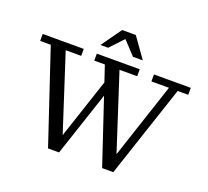

<svg xmlns="http://www.w3.org/2000/svg" viewBox="-145 -1062 1347 1244"><g transform="rotate(20 528.5 -439.5)"><path d="M677 3 464 -634H391V-682H687V-634H565L752 -57H715L906 -634H785V-682H1039V-634H966L754 3ZM304 3 91 -634H18V-682H301V-634H194L381 -57H346L508 -545L536 -465L380 3ZM394 -743 493 -882H587L686 -743H618L512 -857H554L447 -743Z"/></g></svg>

Font: Montagu Slab
Style: Bold
Weight: 700
Designer: Florian Karsten
Foundry: Florian Karsten
Version: Version 1.000